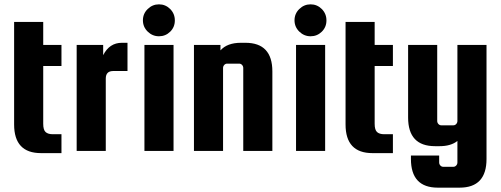

<svg xmlns="http://www.w3.org/2000/svg" viewBox="-20 -695 2306 884"><path d="M223 -77H263V10H169Q45 10 45 -122V-594H179V-488H263V-391H179V-125Q179 -97 190 -87Q201 -77 223 -77Z M541 -498H567V-368H501Q467 -368 467 -333V0H333V-488H455V-441Q484 -498 541 -498Z M763.5 -549Q742 -528 712 -528Q682 -528 660 -549.5Q638 -571 638 -601.5Q638 -632 660 -653.5Q682 -675 712 -675Q742 -675 763.5 -653.5Q785 -632 785 -601Q785 -570 763.5 -549ZM645 0V-488H779V0Z M1007 0H873V-488H995V-463Q1026 -498 1089 -498H1110Q1234 -498 1234 -366V0H1100V-382Q1100 -390 1094.5 -396Q1089 -402 1081 -402H1026Q1018 -402 1012.5 -396Q1007 -390 1007 -382Z M1461.5 -549Q1440 -528 1410 -528Q1380 -528 1358 -549.5Q1336 -571 1336 -601.5Q1336 -632 1358 -653.5Q1380 -675 1410 -675Q1440 -675 1461.5 -653.5Q1483 -632 1483 -601Q1483 -570 1461.5 -549ZM1343 0V-488H1477V0Z M1749 -77H1789V10H1695Q1571 10 1571 -122V-594H1705V-488H1789V-391H1705V-125Q1705 -97 1716 -87Q1727 -77 1749 -77Z M2086 -488H2220V37Q2220 169 2096 169H1996Q1872 169 1872 37V21H2002V53Q2002 61 2007.5 67Q2013 73 2021 73H2067Q2075 73 2080.5 67Q2086 61 2086 53V-46Q2056 -22 2004 -22H1983Q1859 -22 1859 -154V-488H1993V-138Q1993 -130 1998.5 -124Q2004 -118 2012 -118H2067Q2075 -118 2080.5 -124Q2086 -130 2086 -138Z"/></svg>

Font: Squada One
Style: Regular
Weight: 400
Designer: Joe Prince
Foundry: Joe Prince
Version: Version 1.001